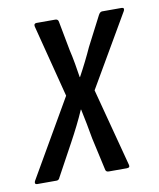

<svg xmlns="http://www.w3.org/2000/svg" viewBox="-79 -539 488 590"><g transform="rotate(-10 165.0 -244.0)"><path d="M-10 0Q-14 0 -15.5 -2.5Q-17 -5 -15 -10L125 -252L67 -478Q66 -483 68 -485.5Q70 -488 74 -488H133Q142 -488 143 -478L160 -388Q165 -367 169 -344Q173 -321 176 -301H177Q188 -321 199.5 -344Q211 -367 220 -387L267 -478Q272 -488 279 -488H340Q345 -488 346 -485Q347 -482 345 -478L214 -253L278 -10Q281 0 270 0H213Q204 0 203 -10L181 -109Q177 -132 172.5 -155.5Q168 -179 163 -202H162Q152 -179 140 -155Q128 -131 116 -109L61 -8Q58 0 51 0Z"/></g></svg>

Font: Sofia Sans Extra Condensed Medium
Style: Italic
Weight: 500
Italic angle: -9°
Version: Version 4.100